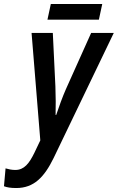

<svg xmlns="http://www.w3.org/2000/svg" viewBox="-101 -707 593 967"><path d="M138 -608H397L414 -687H155ZM-19 240C70 240 122 185 169 89L472 -541H358L231 -258C214 -220 194 -164 182 -128H179C180 -168 180 -226 178 -272L165 -541H58L102 0L72 63C46 116 21 149 -24 149C-43 149 -59 145 -73 141L-81 231C-65 237 -47 240 -19 240Z"/></svg>

Font: Noto Sans Display SemiCondensed Medium
Style: Italic
Weight: 500
Width: 4
Italic angle: -12°
Designer: Monotype Design Team
Foundry: Monotype Imaging Inc.
Version: Version 1.900